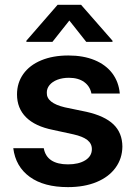

<svg xmlns="http://www.w3.org/2000/svg" viewBox="-20 -768 564 799"><path d="M266.6 -444.3Q240.2 -444.3 219 -436.3Q197.8 -428.2 186 -413.8Q174.3 -399.4 174.8 -381.8Q173.3 -339.4 250 -321.3L339.8 -302.7Q415.5 -285.6 452.1 -250.5Q488.8 -215.3 489.3 -158.2Q488.8 -108.4 460.9 -70.1Q433.1 -31.7 382.1 -10.5Q331.1 10.7 262.7 10.7Q162.6 10.7 103.8 -32Q44.9 -74.7 35.2 -151.4H162.1Q168 -117.7 193.6 -100.8Q219.2 -84 262.7 -84Q307.6 -84 335 -101.1Q362.3 -118.2 362.3 -147.5Q362.3 -170.4 343.5 -185.3Q324.7 -200.2 285.2 -209L200.2 -227.5Q126.5 -242.2 88.6 -279.8Q50.8 -317.4 50.8 -375Q50.8 -423.3 77.1 -460.2Q103.5 -497.1 151.9 -517.1Q200.2 -537.1 264.6 -537.1Q327.1 -537.1 373.8 -517.8Q420.4 -498.5 447.3 -462.9Q474.1 -427.2 478.5 -378.9H360.4Q354.5 -409.2 330.1 -426.8Q305.7 -444.3 266.6 -444.3ZM268.6 -682.6 198.2 -593.8H89.8V-598.6L219.7 -748H317.4L448.2 -598.6V-593.8H338.9Z"/></svg>

Font: Pretendard Std SemiBold
Style: Regular
Weight: 600
Designer: Base glyphs from Inter by Rasmus Andersson; Hangeul glyphs from Noto Sans CJK(Source Han Sans) by Jang Soo-young and Kan
Foundry: Kil Hyung-jin
Version: Version 1.309